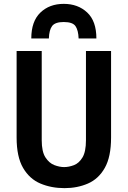

<svg xmlns="http://www.w3.org/2000/svg" viewBox="-20 -961 661 994"><path d="M314 13Q245.5 13 189.2 -10.8Q133 -34.5 99.5 -91.8Q66 -149 66 -249V-697H196V-235Q196 -176 215.2 -146.2Q234.5 -116.5 261.5 -106.2Q288.5 -96 312 -96Q336.5 -96 362.8 -106Q389 -116 407 -145.8Q425 -175.5 425 -235V-697H555V-249Q555 -149 522.5 -91.8Q490 -34.5 435.2 -10.8Q380.5 13 314 13ZM142 -762Q142 -850.5 189 -895.8Q236 -941 310 -941Q383.5 -941 431.2 -896.5Q479 -852 479 -762H387Q385.5 -804 371 -825.5Q356.5 -847 310 -847Q266 -847 250.2 -826.8Q234.5 -806.5 233 -762Z"/></svg>

Font: Alatsi
Style: Regular
Weight: 400
Designer: Spyros Zevelakis, Eben Sorkin
Foundry: www.sorkintype.com
Version: Version 1.008; ttfautohint (v1.8.4.7-5d5b)